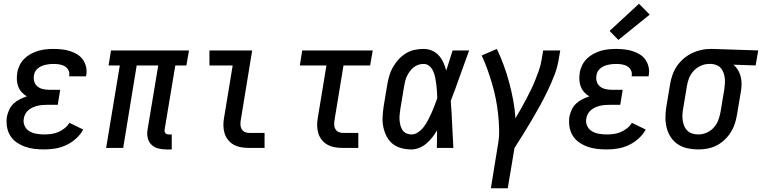

<svg xmlns="http://www.w3.org/2000/svg" viewBox="-20 -789 4064 1024"><path d="M217 8Q190 8 163.5 5Q137 2 112.5 -7Q88 -16 67.5 -30.5Q47 -45 34 -66.5Q21 -88 17 -114.5Q13 -141 17 -168Q21 -186 29.5 -204.5Q38 -223 53 -237Q68 -251 86.5 -260Q105 -269 123 -275Q108 -284 96 -297Q84 -310 77.5 -327Q71 -344 70 -362.5Q69 -381 72 -401Q75 -421 84.5 -440.5Q94 -460 109.5 -475.5Q125 -491 144.5 -501.5Q164 -512 184.5 -518Q205 -524 225.5 -526Q246 -528 266 -528Q289 -528 311 -525.5Q333 -523 353.5 -516.5Q374 -510 392 -499Q410 -488 422 -471Q434 -454 439 -432.5Q444 -411 440 -388Q440 -387 439.5 -385Q439 -383 439 -382H349Q349 -382 349 -383Q349 -384 349 -385Q352 -401 345 -414.5Q338 -428 325.5 -435.5Q313 -443 297.5 -445.5Q282 -448 266 -448Q255 -448 244.5 -447Q234 -446 223 -443.5Q212 -441 201.5 -436.5Q191 -432 182 -424.5Q173 -417 167.5 -407Q162 -397 161 -386Q158 -369 163 -353Q168 -337 181 -327Q194 -317 211 -313.5Q228 -310 245 -310H301L288 -230H232Q219 -230 206.5 -229Q194 -228 181 -225Q168 -222 155.5 -216.5Q143 -211 132.5 -202.5Q122 -194 115.5 -182Q109 -170 107 -157Q103 -136 111.5 -117.5Q120 -99 137 -89Q154 -79 174.5 -75.5Q195 -72 217 -72Q235 -72 253.5 -74.5Q272 -77 290 -84.5Q308 -92 324 -104.5Q340 -117 350 -134L424 -98Q409 -71 385 -49.5Q361 -28 333 -15Q305 -2 275.5 3Q246 8 217 8Z M867 8Q844 8 823 2.5Q802 -3 787 -18Q772 -33 767.5 -54.5Q763 -76 767 -98L824 -440H709L637 0H546L619 -440H559L572 -520H988L974 -440H915L858 -98Q857 -93 858 -88Q859 -83 862 -79Q865 -75 870 -73.5Q875 -72 880 -72H896V8Z M1310 0Q1288 0 1267 -3.5Q1246 -7 1228 -16.5Q1210 -26 1197 -42Q1184 -58 1178 -77Q1172 -96 1171.5 -118Q1171 -140 1175 -161L1221 -440H1097V-520H1325L1264 -148Q1262 -135 1262.5 -122.5Q1263 -110 1269 -100Q1275 -90 1286 -85Q1297 -80 1310 -80H1391V0Z M1810 0Q1788 0 1767 -3.5Q1746 -7 1728 -16.5Q1710 -26 1697 -42Q1684 -58 1678 -77Q1672 -96 1671.5 -118Q1671 -140 1675 -161L1721 -440H1579L1592 -520H1968L1954 -440H1812L1764 -148Q1762 -135 1762.5 -122.5Q1763 -110 1769 -100Q1775 -90 1786 -85Q1797 -80 1810 -80H1891V0Z M2175 8Q2147 8 2120.5 1Q2094 -6 2074 -22Q2054 -38 2042 -61.5Q2030 -85 2024.5 -111Q2019 -137 2020.5 -165Q2022 -193 2026 -221L2046 -341Q2050 -364 2057 -387.5Q2064 -411 2076.5 -432.5Q2089 -454 2106.5 -473Q2124 -492 2145.5 -505Q2167 -518 2191 -523Q2215 -528 2239 -528Q2263 -528 2284 -519Q2305 -510 2320 -493.5Q2335 -477 2344.5 -456Q2354 -435 2360 -413Q2369 -440 2377 -466.5Q2385 -493 2394 -520H2482Q2457 -453 2433.5 -385.5Q2410 -318 2384 -251Q2389 -188 2391.5 -125.5Q2394 -63 2398 0H2310Q2310 -23 2310.5 -46.5Q2311 -70 2311 -94Q2300 -75 2286 -57Q2272 -39 2254.5 -24Q2237 -9 2216 -0.5Q2195 8 2175 8ZM2175 -72Q2194 -72 2212 -85Q2230 -98 2242.5 -115.5Q2255 -133 2264.5 -151.5Q2274 -170 2282.5 -189Q2291 -208 2298 -227Q2305 -246 2312 -265Q2312 -284 2310.5 -302Q2309 -320 2307 -338Q2305 -356 2301.5 -374Q2298 -392 2291 -408Q2284 -424 2271 -436Q2258 -448 2239 -448Q2225 -448 2211 -443.5Q2197 -439 2185.5 -429.5Q2174 -420 2165 -407.5Q2156 -395 2150 -382Q2144 -369 2140.5 -355Q2137 -341 2135 -327L2115 -207Q2113 -193 2111.5 -178Q2110 -163 2111 -148.5Q2112 -134 2115.5 -120.5Q2119 -107 2126.5 -95.5Q2134 -84 2147 -78Q2160 -72 2175 -72Z M2598 215 2635 -13Q2643 -56 2642 -98Q2641 -140 2636.5 -181.5Q2632 -223 2624 -263Q2616 -303 2604.5 -342Q2593 -381 2579.5 -419Q2566 -457 2549 -493L2630 -528Q2650 -486 2666.5 -441Q2683 -396 2695.5 -349.5Q2708 -303 2717 -255Q2726 -207 2729 -158Q2744 -183 2758 -208Q2772 -233 2785.5 -258.5Q2799 -284 2811.5 -309.5Q2824 -335 2834.5 -361.5Q2845 -388 2854.5 -414.5Q2864 -441 2868 -468L2877 -520H2968L2959 -468Q2952 -427 2936 -386Q2920 -345 2901 -305.5Q2882 -266 2861 -227.5Q2840 -189 2817.5 -151Q2795 -113 2771.5 -75Q2748 -37 2724 0L2688 215Z M3217 8Q3190 8 3163.5 5Q3137 2 3112.5 -7Q3088 -16 3067.5 -30.5Q3047 -45 3034 -66.5Q3021 -88 3017 -114.5Q3013 -141 3017 -168Q3021 -186 3029.5 -204.5Q3038 -223 3053 -237Q3068 -251 3086.5 -260Q3105 -269 3123 -275Q3108 -284 3096 -297Q3084 -310 3077.5 -327Q3071 -344 3070 -362.5Q3069 -381 3072 -401Q3075 -421 3084.5 -440.5Q3094 -460 3109.5 -475.5Q3125 -491 3144.5 -501.5Q3164 -512 3184.5 -518Q3205 -524 3225.5 -526Q3246 -528 3266 -528Q3289 -528 3311 -525.5Q3333 -523 3353.5 -516.5Q3374 -510 3392 -499Q3410 -488 3422 -471Q3434 -454 3439 -432.5Q3444 -411 3440 -388Q3440 -387 3439.5 -385Q3439 -383 3439 -382H3349Q3349 -382 3349 -383Q3349 -384 3349 -385Q3352 -401 3345 -414.5Q3338 -428 3325.5 -435.5Q3313 -443 3297.5 -445.5Q3282 -448 3266 -448Q3255 -448 3244.5 -447Q3234 -446 3223 -443.5Q3212 -441 3201.5 -436.5Q3191 -432 3182 -424.5Q3173 -417 3167.5 -407Q3162 -397 3161 -386Q3158 -369 3163 -353Q3168 -337 3181 -327Q3194 -317 3211 -313.5Q3228 -310 3245 -310H3301L3288 -230H3232Q3219 -230 3206.5 -229Q3194 -228 3181 -225Q3168 -222 3155.5 -216.5Q3143 -211 3132.5 -202.5Q3122 -194 3115.5 -182Q3109 -170 3107 -157Q3103 -136 3111.5 -117.5Q3120 -99 3137 -89Q3154 -79 3174.5 -75.5Q3195 -72 3217 -72Q3235 -72 3253.5 -74.5Q3272 -77 3290 -84.5Q3308 -92 3324 -104.5Q3340 -117 3350 -134L3424 -98Q3409 -71 3385 -49.5Q3361 -28 3333 -15Q3305 -2 3275.5 3Q3246 8 3217 8ZM3278 -576 3231 -624 3388 -769 3445 -711Z M3704 8Q3675 8 3647 2Q3619 -4 3596 -19Q3573 -34 3558 -56.5Q3543 -79 3536 -106Q3529 -133 3529 -162Q3529 -191 3534 -221L3554 -341Q3558 -365 3566.5 -389.5Q3575 -414 3589.5 -435.5Q3604 -457 3624.5 -475Q3645 -493 3668.5 -504.5Q3692 -516 3717 -522Q3742 -528 3766 -528Q3770 -528 3773.5 -528Q3777 -528 3781 -528L4024 -520L4010 -440L3892 -444Q3906 -432 3916 -415.5Q3926 -399 3930.5 -380Q3935 -361 3935 -340.5Q3935 -320 3931 -299L3911 -179Q3907 -155 3899.5 -131Q3892 -107 3878 -84.5Q3864 -62 3844.5 -43.5Q3825 -25 3801.5 -13Q3778 -1 3753 3.5Q3728 8 3704 8ZM3705 -72Q3727 -72 3749 -81.5Q3771 -91 3787 -109Q3803 -127 3811 -148.5Q3819 -170 3823 -193L3843 -313Q3845 -328 3846 -343Q3847 -358 3845.5 -372.5Q3844 -387 3839 -400.5Q3834 -414 3825.5 -424.5Q3817 -435 3803.5 -441Q3790 -447 3775 -448H3768Q3766 -448 3764 -448Q3762 -448 3761 -448Q3739 -448 3717 -438Q3695 -428 3679 -410.5Q3663 -393 3654.5 -371Q3646 -349 3643 -327L3623 -207Q3620 -191 3619.5 -175Q3619 -159 3621.5 -144Q3624 -129 3630 -115Q3636 -101 3647 -91Q3658 -81 3673 -76.5Q3688 -72 3704 -72Q3705 -72 3705 -72Q3705 -72 3705 -72Z"/></svg>

Font: Iosevka SS04 Medium
Style: Italic
Weight: 500
Italic angle: -9°
Monospace: yes
Designer: Belleve Invis
Foundry: Belleve Invis
Version: Version 19.0.0; ttfautohint (v1.8.4)